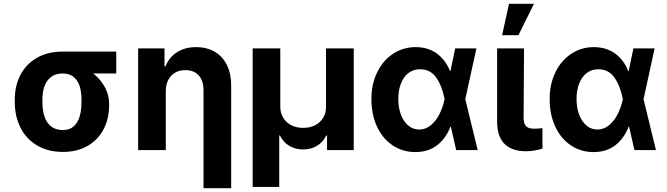

<svg xmlns="http://www.w3.org/2000/svg" viewBox="-20 -783 3479 1002"><path d="M306.4 -513.7Q312.7 -511.6 319.2 -505.7Q325.6 -499.7 332.8 -491.2Q340.7 -478.6 349.3 -468.8Q357.9 -459 370.9 -449.8Q384 -440.5 401 -435.1Q439.7 -422.4 473.7 -393.7Q507.8 -365 528.6 -325.6Q549.4 -286.2 549.4 -242.2V-232.4Q549.4 -164 520.8 -108.9Q492.1 -53.7 437.9 -22Q383.6 9.8 308.3 9.8Q230.3 9.8 173.4 -24.1Q116.5 -58 86.8 -117.1Q57.1 -176.2 57.1 -251V-262.7Q57.1 -335.1 86.6 -391.9Q116.1 -448.8 172.7 -481.2Q229.3 -513.7 306.4 -513.7ZM308.3 -104.4Q343.3 -104.4 364.9 -123.8Q386.4 -143.2 395.9 -175.8Q405.3 -208.5 405.3 -251V-262.7Q405.3 -302.7 395.9 -332.9Q386.4 -363.1 364.4 -381.3Q342.3 -399.5 306.4 -399.5Q270.2 -399.5 246.5 -381.3Q222.8 -363.1 212 -332.6Q201.2 -302.1 201.2 -262.7V-251Q201.2 -208.5 211.7 -175.8Q222.2 -143.2 246.1 -123.8Q270 -104.4 308.3 -104.4ZM586.7 -399.5H306.4V-513.7H586.7Z M845.2 0H700.9V-530.3H838.4V-437.3H844.1Q862.9 -484.7 904.3 -510.9Q945.7 -537.1 1003.8 -537.1Q1059 -537.1 1100.2 -513.2Q1141.3 -489.3 1163.8 -444.4Q1186.4 -399.5 1186.4 -338V199.2H1042.1V-312.8Q1042.1 -345.5 1031 -368.8Q1019.9 -392 998.6 -404.6Q977.2 -417.1 946.9 -417.1Q917.1 -417.1 894.3 -404.1Q871.5 -391.1 858.3 -366.1Q845.2 -341.2 845.2 -307.3Z M1298.6 -530.3H1442.8V-226.1Q1442.8 -194 1457.8 -168.8Q1472.9 -143.5 1500 -129.6Q1527.2 -115.7 1562 -115.7Q1597.6 -115.7 1624.7 -129.6Q1651.8 -143.5 1666.8 -168.8Q1681.9 -194 1681.3 -226.1V-530.3H1826.1V0H1686.8V-75.8H1682.5Q1666.4 -41.4 1634.6 -22.2Q1602.8 -3 1561.9 -3Q1521.4 -3 1489.3 -22.2Q1457.3 -41.4 1441.2 -75.8H1437.3V192.6H1298.6Z M1918.3 -265.6Q1918.3 -344.7 1948.8 -406.5Q1979.2 -468.3 2031.8 -502.7Q2084.4 -537.1 2148.9 -537.1Q2213.2 -537.1 2259.3 -504Q2305.4 -470.9 2328.5 -411.9H2371.7L2407.9 -266.6L2473 0H2360.6L2300 -266.6Q2287.6 -332.4 2257.2 -377Q2226.9 -421.6 2171.9 -421.6Q2137.6 -421.6 2112 -402.2Q2086.4 -382.8 2072.5 -347.4Q2058.7 -311.9 2058.7 -265.9Q2058.7 -220.3 2072.4 -184.3Q2086.2 -148.3 2110.8 -127.6Q2135.4 -107 2167.2 -107Q2202.5 -107 2230.1 -130.9Q2257.7 -154.8 2274.8 -190.3Q2291.9 -225.8 2300 -263.7L2355.4 -530.3H2466.2L2407.9 -263.7L2371.7 -121.2H2330.2Q2307.4 -61 2261.2 -25.1Q2215 10.7 2146.7 10.7Q2080.8 10.3 2028.5 -24.8Q1976.3 -60 1947.3 -122.8Q1918.3 -185.5 1918.3 -265.6Z M2714.7 -530.3 2712.6 -164.9Q2713.2 -144.6 2719.5 -132.8Q2725.8 -121 2738.1 -116.1Q2750.4 -111.3 2769.2 -111.3Q2784.2 -111.3 2802.9 -113.4Q2808.2 -114.2 2810.9 -114.2V-7.4Q2790.8 -1.2 2769.2 2.5Q2747.5 6.3 2724 6.3Q2653 6.3 2614 -31.1Q2574.9 -68.4 2574.3 -147.9V-530.3ZM2636.5 -763.1H2766.5L2685.6 -599.2H2600.3Z M2848.5 -265.6Q2848.5 -344.7 2878.9 -406.5Q2909.4 -468.3 2962 -502.7Q3014.6 -537.1 3079 -537.1Q3143.4 -537.1 3189.5 -504Q3235.6 -470.9 3258.6 -411.9H3301.9L3338.1 -266.6L3403.2 0H3290.8L3230.2 -266.6Q3217.7 -332.4 3187.4 -377Q3157.1 -421.6 3102.1 -421.6Q3067.7 -421.6 3042.1 -402.2Q3016.6 -382.8 3002.7 -347.4Q2988.8 -311.9 2988.8 -265.9Q2988.8 -220.3 3002.6 -184.3Q3016.4 -148.3 3041 -127.6Q3065.6 -107 3097.4 -107Q3132.6 -107 3160.2 -130.9Q3187.9 -154.8 3205 -190.3Q3222.1 -225.8 3230.2 -263.7L3285.6 -530.3H3396.3L3338.1 -263.7L3301.9 -121.2H3260.3Q3237.5 -61 3191.3 -25.1Q3145.1 10.7 3076.9 10.7Q3010.9 10.3 2958.7 -24.8Q2906.5 -60 2877.5 -122.8Q2848.5 -185.5 2848.5 -265.6Z"/></svg>

Font: Pretendard GOV Variable
Style: Regular
Weight: 400
Designer: Base glyphs from Inter by Rasmus Andersson; Hangul glyphs from Noto Sans CJK(Source Han Sans) by Jang Soo-young and Kang
Foundry: Kil Hyung-jin
Version: Version 1.307;Glyphs 3.2 (3192)